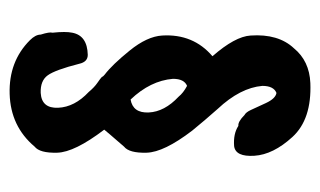

<svg xmlns="http://www.w3.org/2000/svg" viewBox="-156 -508 679 408"><g transform="rotate(90 184.0 -303.5)"><path d="M147 -331Q151 -283 191 -241Q220 -246 218.5 -279.5Q217 -313 185 -343Q177 -353 162 -361Q147 -355 147 -331ZM55 -308Q51 -374 99 -415Q57 -463 55 -496Q51 -555 82 -588Q109 -621 156 -623Q233 -626 270.5 -585Q308 -544 310.5 -504Q313 -464 290 -461Q264 -459 247 -470Q238 -469 224 -483Q218 -486 213 -497Q208 -508 198.5 -528.5Q189 -549 177 -551Q162 -545 162 -521Q166 -474 211 -426Q235 -399 257 -372Q303 -312 304 -275Q305 -238 291 -227Q258 -189 255 -185Q303 -122 304 -85Q305 -48 291 -37Q248 14 179 16Q110 18 65 -27Q53 -39 53 -50Q47 -69 49 -75Q46 -103 49 -117Q55 -149 96 -150Q111 -150 115 -132Q128 -81 139.5 -65Q151 -49 177 -50Q210 -52 208.5 -87Q207 -122 175 -152Q165 -164 155.5 -170.5Q146 -177 143 -180Q142 -183 138 -186Q117 -202 87 -239Q57 -276 55 -308Z"/></g></svg>

Font: Caveat Brush
Style: Regular
Weight: 400
Designer: Pablo Impallari
Foundry: Creative Lab NY
Version: Version 1.096; ttfautohint (v1.3)